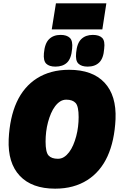

<svg xmlns="http://www.w3.org/2000/svg" viewBox="-20 -1124 722 1150"><path d="M310 6Q171 6 98.5 -71Q26 -148 32 -290Q35 -354 47 -410Q59 -466 80 -512Q101 -558 131.5 -594Q162 -630 201.5 -655Q241 -680 289 -693Q337 -706 394 -706Q534 -706 606 -629Q678 -552 672 -410Q669 -346 657 -290Q645 -234 624 -188Q603 -142 572.5 -106Q542 -70 502.5 -45Q463 -20 415 -7Q367 6 310 6ZM327 -173Q347 -173 363.5 -183.5Q380 -194 394 -212.5Q408 -231 418.5 -255.5Q429 -280 436.5 -308Q444 -336 447.5 -365.5Q451 -395 451 -423Q451 -487 433 -507Q415 -527 377 -527Q357 -527 340.5 -516.5Q324 -506 310 -487.5Q296 -469 285.5 -444.5Q275 -420 267.5 -392Q260 -364 256.5 -334.5Q253 -305 253 -276Q253 -212 271 -192.5Q289 -173 327 -173ZM505 -725Q468 -725 449.5 -743Q431 -761 436 -808Q441 -865 467 -890Q493 -915 536 -915Q574 -915 592 -897Q610 -879 604 -832Q600 -775 574.5 -750Q549 -725 505 -725ZM312 -725Q275 -725 257 -742.5Q239 -760 243 -805Q248 -864 274 -889.5Q300 -915 343 -915Q380 -915 398.5 -897Q417 -879 412 -832Q407 -773 381.5 -749Q356 -725 312 -725ZM290 -948 315 -1104H617L593 -948Z"/></svg>

Font: Georama ExtraCondensed Thin Black
Style: Italic
Weight: 900
Italic angle: -9°
Version: Version 1.001